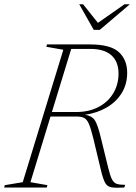

<svg xmlns="http://www.w3.org/2000/svg" viewBox="-46 -878 638 899"><path d="M96.5 -25 176 -11 173 0H-26.5L-23.5 -11L60.5 -25L250.5 -645L171 -659L174 -670H375Q471.5 -670 510.5 -634Q549.5 -598 549.5 -537.5Q549.5 -483.5 523.8 -442Q498 -400.5 453.2 -374.5Q408.5 -348.5 351.5 -340.5Q386.5 -335.5 399.5 -312.5Q412.5 -289.5 424.5 -240L460.5 -93Q469.5 -56 478 -39Q486.5 -22 500.5 -17.2Q514.5 -12.5 540 -12.5L536 0Q496.5 2.5 476.5 -0.8Q456.5 -4 446.8 -21.2Q437 -38.5 427.5 -77.5L391.5 -227.5Q380 -275 370.5 -297.2Q361 -319.5 347.5 -326Q334 -332.5 310 -332.5H190.5ZM310.5 -353.5Q370.5 -353.5 415.2 -377Q460 -400.5 484.5 -441.5Q509 -482.5 509 -534Q509 -589 475.8 -619Q442.5 -649 377 -649H287.5L197 -353.5ZM562 -858 421 -738H393L325 -858H343L412.5 -771L537 -858Z"/></svg>

Font: Newsreader 16pt ExtraLight
Style: Italic
Weight: 275
Italic angle: -17°
Designer: Hugues Gentile
Foundry: Production Type
Version: Version 1.003; ttfautohint (v1.8.3)